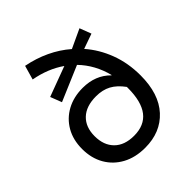

<svg xmlns="http://www.w3.org/2000/svg" viewBox="-203 -848 986 986"><g transform="rotate(-45 290.0 -355.0)"><path d="M281 12Q210 12 157.5 -16.5Q105 -45 76 -95.5Q47 -146 47 -213Q47 -279 75.5 -328.5Q104 -378 154.5 -405.5Q205 -433 271 -433Q363 -433 421 -374H423Q399 -470 334 -537L144 -456L120 -518L284 -579Q214 -628 120 -645L142 -722Q209 -709 267.5 -681.5Q326 -654 373 -613L476 -661L500 -598L418 -569Q469 -511 498 -434.5Q527 -358 527 -268Q527 -134 460 -61Q393 12 281 12ZM284 -72Q435 -72 435 -268V-276Q405 -317 370.5 -335.5Q336 -354 289 -354Q217 -354 178 -317Q139 -280 139 -214Q139 -148 177 -110Q215 -72 284 -72Z"/></g></svg>

Font: Sometype Mono Medium
Style: Regular
Weight: 500
Monospace: yes
Designer: Ryoichi Tsunekawa
Foundry: Dharma Type
Version: Version 1.000; ttfautohint (v1.8.3)